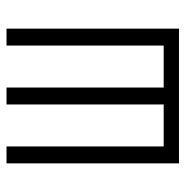

<svg xmlns="http://www.w3.org/2000/svg" viewBox="-10 -560 570 590"><g transform="rotate(-90 275.0 -265.0)"><path d="M68 0V-530H120V-47H249V-530H301V-47H430V-530H482V0Z"/></g></svg>

Font: Lode Dark
Style: Regular
Weight: 400
Monospace: yes
Designer: Belleve Invis
Foundry: Belleve Invis
Version: Version 29.2.0; ttfautohint (v1.8.3)